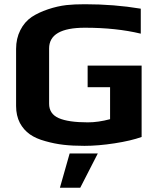

<svg xmlns="http://www.w3.org/2000/svg" viewBox="-20 -679 745 907"><path d="M195 -12Q150 -24 121 -44.5Q92 -65 74 -98Q56 -133 56 -178V-448Q56 -497 76 -536.5Q96 -576 130 -599Q162 -620 206.5 -635Q251 -650 294 -655Q330 -659 381 -659Q519 -659 645 -638V-520Q529 -548 381 -548Q212 -548 212 -450V-189Q212 -141 257.5 -121Q303 -101 395 -101Q444 -101 500 -116V-267H394V-369H649V-32Q599 -14 521.5 -2Q444 10 379 10Q323 10 280 5Q237 0 195 -12ZM309 46H442L359 208H263Z"/></svg>

Font: Play
Style: Bold
Weight: 700
Designer: Jonas Hecksher (Cyrillic expansion: Cyreal)
Foundry: Jonas Hecksher, Playtype, e-types AS
Version: Version 2.101; ttfautohint (v1.5.65-e2d9)